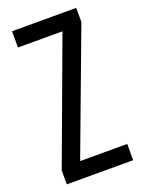

<svg xmlns="http://www.w3.org/2000/svg" viewBox="-137 -779 628 843"><g transform="rotate(-20 177.0 -357.0)"><path d="M335 0H25V-65L237 -638H29V-714H329V-648L115 -76H335Z"/></g></svg>

Font: Noto Sans Display Condensed
Style: Regular
Weight: 400
Width: 3
Designer: Monotype Design Team
Foundry: Monotype Imaging Inc.
Version: Version 1.900